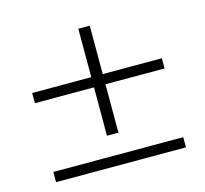

<svg xmlns="http://www.w3.org/2000/svg" viewBox="-84 -754 777 728"><g transform="rotate(-15 304.5 -390.0)"><path d="M282 -430H50V-470H282V-660H327V-470H559V-430H327V-240H282ZM560 -160V-120H50V-160Z"/></g></svg>

Font: Kumar One
Style: Regular
Weight: 400
Designer: Parimal Parmar
Foundry: Indian Type Foundry
Version: Version 1.001;PS 1.001;hotconv 1.0.88;makeotf.lib2.5.647800